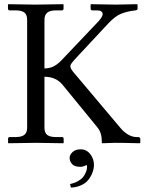

<svg xmlns="http://www.w3.org/2000/svg" viewBox="-20 -666 677 894"><path d="M355.5 29.3Q382.8 29.3 400.1 51.5Q417.5 73.7 417.5 102.1Q417.5 111.3 415 122.8Q412.6 134.3 405.5 149.2Q398.4 164.1 387.2 176.3Q376 188.5 355.7 197.5Q335.4 206.5 310.1 207.5L306.2 190.9Q327.6 186.5 343.5 177.2Q359.4 168 366.9 158.4Q374.5 148.9 379.2 137.5Q383.8 126 384.5 120.6Q385.3 115.2 385.3 111.8Q385.3 106.4 383.8 102.1Q366.2 110.8 354.5 110.8Q327.1 110.8 315.7 98.1Q304.2 85.4 304.2 69.3Q304.2 55.2 317.6 42.2Q331.1 29.3 355.5 29.3ZM187 -308.6V-71.3Q187 -47.9 199.7 -37.8Q212.4 -27.8 241.7 -27.8H268.1Q276.4 -27.8 276.4 -19.5V-1L274.4 1Q187.5 -1 148.4 -1L19.5 1L17.6 -1V-19.5Q17.6 -27.8 25.4 -27.8H51.8Q81.5 -27.8 94 -38.6Q106.4 -49.3 106.4 -71.3V-573.7Q106.4 -597.2 93.8 -607.4Q81.1 -617.7 51.8 -617.7H25.4Q17.1 -617.7 17.1 -626V-644.5L19 -646.5Q106 -644.5 145 -644.5L273.9 -646.5L275.9 -644.5V-626Q275.9 -617.7 268.1 -617.7H241.7Q211.9 -617.7 199.5 -606.7Q187 -595.7 187 -573.7V-347.2Q213.4 -348.1 231.2 -357.7Q249 -367.2 267.1 -386.2L434.6 -562.5Q458 -587.4 458 -599.6Q458 -617.7 431.2 -617.7H410.2Q401.9 -617.7 401.9 -626V-644.5L403.8 -646.5Q480.5 -644.5 519.5 -644.5L616.2 -646.5L620.6 -644.5V-626Q620.6 -618.7 610.4 -617.7Q572.3 -613.3 544.2 -602.1Q516.1 -590.8 485.4 -558.1L344.7 -407.2Q320.8 -381.8 314.2 -372.8Q307.6 -363.8 307.6 -357.9Q307.6 -347.7 319.8 -332.5L538.6 -72.8Q576.2 -27.8 616.7 -27.8H623.5Q627 -27.8 630.1 -25.6Q633.3 -23.4 633.3 -19.5V-1L629.9 1Q555.2 -1 516.1 -1L456.1 1L454.1 -1V-7.3Q454.1 -47.9 433.6 -72.8L271.5 -271Q240.7 -308.6 187 -308.6Z"/></svg>

Font: Libertinage
Style: f
Weight: 400
Designer: OSP
Foundry: OSP
Version: Version 1.0; 2008; OFL relea